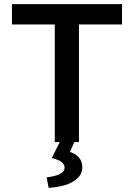

<svg xmlns="http://www.w3.org/2000/svg" viewBox="-20 -680 640 919"><path d="M212.9 219.2 203.1 168.9Q289.1 158.7 289.1 123Q289.1 106.4 274.7 95.5Q260.3 84.5 228 76.2L266.1 0H242.2V-563H37.1V-660.2H564V-563H357.9V0H335.9L314.9 46.9Q374 66.9 374 121.1Q374 151.4 350.8 173.1Q327.6 194.8 292.7 205.6Q257.8 216.3 212.9 219.2Z"/></svg>

Font: Office Code Pro Medium
Style: Regular
Weight: 500
Designer: Nathan Rutzky & Paul D. Hunt
Foundry: Adobe Systems Incorporated
Version: Version 1.004;PS 001.004;hotconv 1.0.70;makeotf.lib2.5.58329